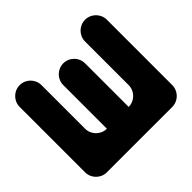

<svg xmlns="http://www.w3.org/2000/svg" viewBox="-163 -887 1080 1080"><g transform="rotate(45 376.5 -347.0)"><path d="M116.7 -694C68.8 -694 30 -655.2 30 -607.3C30 -559.4 68.8 -520.6 116.7 -520.6H463.5C511.4 -520.6 550.2 -481.8 550.2 -433.9H203.4C155.5 -433.9 116.7 -395.1 116.7 -347.2C116.7 -299.3 155.5 -260.5 203.4 -260.5H550.2C550.2 -212.6 511.4 -173.8 463.5 -173.8H116.7C68.8 -173.8 30 -134.9 30 -87C30 -39.2 68.8 -0.3 116.7 -0.3H636.9C684.8 -0.3 723.7 -39.2 723.7 -87V-607.3C723.7 -655.2 684.8 -694 636.9 -694Z"/></g></svg>

Font: OpenLukyanov
Style: Regular
Weight: 400
Designer: Michail Lukyanov
Foundry: book-let.ru
Version: Version 2.1